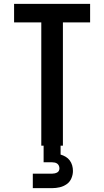

<svg xmlns="http://www.w3.org/2000/svg" viewBox="-20 -755 540 995"><path d="M194 0V-639H53V-735H447V-639H306V0ZM150 220V145H250Q257 145 263.5 143.5Q270 142 276 139Q282 136 285 130Q288 124 288 118Q288 110 285 103.5Q282 97 276.5 93Q271 89 264 87.5Q257 86 250 86H206V0H294V46Q308 50 320.5 57.5Q333 65 341.5 76.5Q350 88 354 102Q358 116 358 131Q358 150 350 169Q342 188 325.5 199.5Q309 211 289.5 215.5Q270 220 250 220Z"/></svg>

Font: Iosevka Algr
Style: Bold
Weight: 700
Monospace: yes
Designer: Belleve Invis
Foundry: Belleve Invis
Version: Version 26.0.2; ttfautohint (v1.8.3)